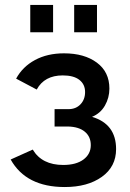

<svg xmlns="http://www.w3.org/2000/svg" viewBox="-20 -746 523 774"><path d="M102 -616V-726H194V-616ZM279 -616V-726H371V-616ZM241 8Q85 8 23 -103L112 -143Q149 -81 235 -81Q287 -81 316.5 -103Q346 -125 346 -161Q346 -195 322 -215Q298 -235 254 -236H200V-306H256Q286 -306 304.5 -325.5Q323 -345 323 -375Q323 -406 300 -424Q277 -442 233 -442Q159 -442 128 -385L45 -429Q71 -477 121 -504Q171 -531 238 -531Q320 -531 370.5 -493.5Q421 -456 421 -389Q421 -352 403 -320.5Q385 -289 351 -275Q448 -246 448 -145Q448 -74 390.5 -33Q333 8 241 8Z"/></svg>

Font: Raleway-v4020 SemiBold
Style: Regular
Weight: 600
Designer: Matt McInerney, Pablo Impallari, Rodrigo Fuenzalida
Foundry: Matt McInerney, Pablo Impallari, Rodrigo Fuenzalida
Version: Version 4.020;PS 004.020;hotconv 1.0.88;makeotf.lib2.5.64775